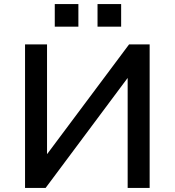

<svg xmlns="http://www.w3.org/2000/svg" viewBox="-20 -923 858 943"><path d="M103 0V-705H211V-167H212L614 -705H715V0H607V-539H606L204 0ZM459 -792V-903H575V-792ZM249 -792V-903H365V-792Z"/></svg>

Font: Nunito Sans 7pt SemiBold
Style: Regular
Weight: 600
Designer: Vernon Adams
Foundry: Vernon Adams
Version: Version 3.101;gftools[0.9.27]